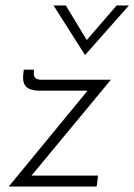

<svg xmlns="http://www.w3.org/2000/svg" viewBox="-20 -683 492 703"><path d="M125 -351Q93 -351 77.5 -364Q62 -377 65 -409L67 -428H104V-416Q103 -404 109.5 -397.5Q116 -391 133 -391H386L87 -30L76 -40H339L334 0H12L313 -366L321 -351ZM221 -663 304 -526 287 -524 407 -663H452L292 -482H291L176 -663Z"/></svg>

Font: Josefin Sans Thin Light
Style: Italic
Weight: 300
Italic angle: -7°
Version: Version 2.000